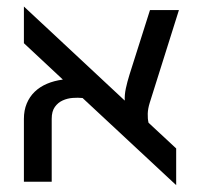

<svg xmlns="http://www.w3.org/2000/svg" viewBox="-20 -549 639 580"><path d="M136.2 0H52.2V-189.9Q52.2 -215.8 60.8 -236.3Q69.3 -256.8 84.7 -271.7Q100.1 -286.6 121.8 -295.9Q143.6 -305.2 169.9 -308.6L52.2 -418.5V-529.3L356.9 -245.1Q356 -262.2 360.1 -281.7Q364.3 -301.3 371.1 -323.2L433.1 -518.6H520.5L432.1 -237.8Q426.8 -220.7 426.3 -205.6Q425.8 -190.4 428.7 -178.2L512.2 -100.6V10.3L229.5 -252.9Q215.8 -254.4 199.7 -253.2Q183.6 -252 169.4 -245.6Q155.3 -239.3 145.8 -226.1Q136.2 -212.9 136.2 -189.9Z"/></svg>

Font: Arian AMU
Style: Regular
Weight: 400
Designer: Ruben Hakobyan (Tarumian)
Foundry: Ruben Hakobyan (Tarumian)
Version: Version 4.003